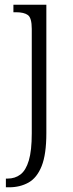

<svg xmlns="http://www.w3.org/2000/svg" viewBox="-20 -556 312 816"><path d="M5 240V203H12Q44 203 67 185.5Q90 168 102.5 126Q115 84 115 11V-433Q115 -480 98.5 -492Q82 -504 48 -504H37V-536H177V10Q177 100 157 150Q137 200 101 220Q65 240 19 240Z"/></svg>

Font: Noto Serif Hebrew SemiCondensed Light
Style: Regular
Weight: 300
Width: 4
Designer: Monotype Design Team
Foundry: Monotype Imaging Inc.
Version: Version 2.004; ttfautohint (v1.8.4.7-5d5b)